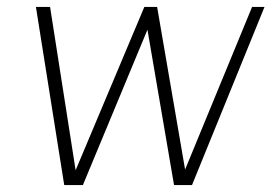

<svg xmlns="http://www.w3.org/2000/svg" viewBox="-20 -536 798 556"><path d="M746 -516H710L516 -45L435 -516H398L199 -43L125 -516H84L166 0H220L407 -450L484 0H536Z"/></svg>

Font: United Sans Thin
Style: Italic
Weight: 100
Italic angle: -8°
Designer: Pablo Impallari, Rodrigo Fuenzalida (Modified by Dan O. Williams)
Version: Version 1.000;PS 001.000;hotconv 1.0.88;makeotf.lib2.5.64775